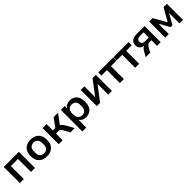

<svg xmlns="http://www.w3.org/2000/svg" viewBox="536 -2457 4549 4549"><g transform="rotate(-45 2810.0 -182.5)"><path d="M210 0V-435.5H448.7V0H583V-539.1H76.2V0Z M982.4 10.7C1140.6 10.7 1253.9 -84 1253.9 -244.1V-295.9C1253.9 -456.1 1140.6 -549.3 982.4 -549.3C824.2 -549.3 709.5 -456.1 709.5 -295.9V-244.1C709.5 -84 824.2 10.7 982.4 10.7ZM982.4 -89.8C902.8 -89.8 841.8 -139.2 841.8 -244.1V-295.9C841.8 -400.4 902.8 -448.7 982.4 -448.7C1062 -448.7 1122.6 -399.9 1122.6 -295.9V-244.1C1122.6 -139.6 1062 -89.8 982.4 -89.8Z M1511.2 0V-224.1H1584.5C1632.3 -224.1 1653.3 -211.9 1679.7 -165.5L1772.9 0H1918L1801.3 -205.6C1773.9 -252.9 1748 -282.2 1715.8 -297.9L1895 -539.1H1747.6L1592.3 -327.6H1511.2V-539.1H1377.4V0Z M2119.1 183.6V-79.6C2150.4 -22.9 2214.8 10.7 2292.5 10.7C2429.2 10.7 2531.2 -83 2531.2 -244.1V-295.9C2531.2 -457 2429.2 -549.3 2292.5 -549.3C2213.9 -549.3 2148.9 -515.6 2117.7 -457.5V-539.1H1988.3V183.6ZM2257.3 -89.8C2171.4 -89.8 2117.2 -148.4 2117.2 -270C2117.2 -391.6 2171.4 -448.7 2257.3 -448.7C2336.9 -448.7 2398.4 -398.9 2398.4 -295.9V-244.1C2398.4 -139.2 2336.9 -89.8 2257.3 -89.8Z M2766.6 0 3039.1 -360.8V0H3161.1V-539.1H3051.3L2777.8 -177.2V-539.1H2655.3V0Z M3561 0V-433.1H3746.1V-539.1H3242.2V-433.1H3427.2V0Z M4073.2 0V-433.1H4258.3V-539.1H3754.4V-433.1H3939.5V0Z M4443.4 0 4513.7 -124C4538.1 -164.6 4569.3 -188.5 4614.3 -188.5H4673.3V0H4795.9V-539.1H4528.8C4392.6 -539.1 4317.4 -479.5 4317.4 -373.5C4317.4 -285.2 4368.2 -231.9 4459.5 -215.8C4425.8 -205.1 4397 -179.7 4375.5 -143.6L4293 0ZM4554.2 -276.9C4483.4 -276.9 4444.8 -308.1 4444.8 -364.3C4444.8 -420.4 4482.4 -451.2 4554.2 -451.2H4673.3V-276.9Z M5067.9 0V-348.1L5214.8 -85.9H5277.3L5424.8 -349.1V0H5543V-539.1H5430.2L5246.6 -215.3L5063.5 -539.1H4948.7V0Z"/></g></svg>

Font: Winston SemiBold
Style: Regular
Weight: 600
Designer: Vernon Adams, Kim Jin-seong, David Berlow, Cristiano Sobral
Foundry: The Winston Project Authors
Version: Version 3.004